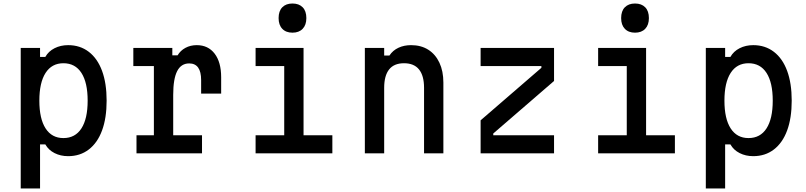

<svg xmlns="http://www.w3.org/2000/svg" viewBox="-20 -873 4590 1093"><path d="M98 200V-600H208V-549H238Q256 -581 290.5 -598.5Q325 -616 368 -616Q436 -616 485.5 -578Q535 -540 561 -469.5Q587 -399 587 -300Q587 -201 561 -130.5Q535 -60 485.5 -22Q436 16 368 16Q325 16 290.5 -1.5Q256 -19 238 -51H208V200ZM341 -87Q408 -87 443.5 -142Q479 -197 479 -300Q479 -403 443.5 -458Q408 -513 341 -513Q275 -513 239.5 -458Q204 -403 204 -300Q204 -197 239.5 -142Q275 -87 341 -87Z M739 -600H961V-558H991Q1007 -585 1035.5 -600.5Q1064 -616 1100 -616Q1165 -616 1202 -567.5Q1239 -519 1239 -433V-340H1125V-417Q1125 -512 1057 -512Q1011 -512 988.5 -468Q966 -424 966 -333V-103H1130V0H757V-103H856V-497H739Z M1435 -600H1708V-103H1872V0H1435V-103H1598V-497H1435ZM1645 -687Q1608 -687 1587 -709Q1566 -731 1566 -770Q1566 -810 1587 -831.5Q1608 -853 1645 -853Q1682 -853 1703 -831.5Q1724 -810 1724 -770Q1724 -731 1703 -709Q1682 -687 1645 -687Z M2057 0V-600H2167V-557H2197Q2216 -586 2248 -601Q2280 -616 2320 -616Q2377 -616 2418 -590Q2459 -564 2481.5 -516Q2504 -468 2504 -403V0H2394V-373Q2394 -442 2365.5 -477.5Q2337 -513 2280 -513Q2223 -513 2195 -477.5Q2167 -442 2167 -373V0Z M2716 -600H3134V-412L2788 -113V-103H3134V0H2716V-188L3062 -487V-497H2716Z M3385 -600H3658V-103H3822V0H3385V-103H3548V-497H3385ZM3595 -687Q3558 -687 3537 -709Q3516 -731 3516 -770Q3516 -810 3537 -831.5Q3558 -853 3595 -853Q3632 -853 3653 -831.5Q3674 -810 3674 -770Q3674 -731 3653 -709Q3632 -687 3595 -687Z M3998 200V-600H4108V-549H4138Q4156 -581 4190.5 -598.5Q4225 -616 4268 -616Q4336 -616 4385.5 -578Q4435 -540 4461 -469.5Q4487 -399 4487 -300Q4487 -201 4461 -130.5Q4435 -60 4385.5 -22Q4336 16 4268 16Q4225 16 4190.5 -1.5Q4156 -19 4138 -51H4108V200ZM4241 -87Q4308 -87 4343.5 -142Q4379 -197 4379 -300Q4379 -403 4343.5 -458Q4308 -513 4241 -513Q4175 -513 4139.5 -458Q4104 -403 4104 -300Q4104 -197 4139.5 -142Q4175 -87 4241 -87Z"/></svg>

Font: Martian Mono SemiCondensed
Style: Regular
Weight: 400
Width: 4
Designer: Roman Shamin
Foundry: Evil Martians
Version: Version 1.000